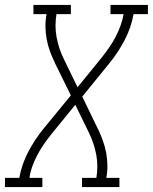

<svg xmlns="http://www.w3.org/2000/svg" viewBox="-54 -755 617 775"><path d="M-34 0V-37H24Q33 -90 59.5 -141Q86 -192 122 -236L232 -370L167 -502V-503Q156 -525 147.5 -548.5Q139 -572 134.5 -596.5Q130 -621 129.5 -646.5Q129 -672 134 -698H81V-735H232V-698H174Q166 -650 174.5 -604.5Q183 -559 203 -518L259 -403L273 -420L356 -522Q372 -542 386.5 -563Q401 -584 412.5 -606Q424 -628 432.5 -651.5Q441 -675 445 -698H392V-735H543V-698H485Q476 -645 449.5 -594Q423 -543 387 -499L278 -365L342 -233L343 -232Q353 -210 361.5 -186.5Q370 -163 374.5 -138.5Q379 -114 379.5 -88.5Q380 -63 375 -37H428V0H277V-37H335Q343 -85 334.5 -130.5Q326 -176 306 -217L250 -332L153 -213Q137 -193 122.5 -172Q108 -151 96.5 -129Q85 -107 76.5 -83.5Q68 -60 65 -37H117V0Z"/></svg>

Font: Iosevka Curly Slab XLtObl
Style: Regular
Weight: 200
Italic angle: -9°
Monospace: yes
Designer: Belleve Invis
Foundry: Belleve Invis
Version: Version 11.1.0; ttfautohint (v1.8.3)